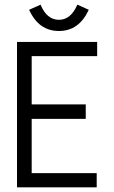

<svg xmlns="http://www.w3.org/2000/svg" viewBox="-20 -804 490 824"><path d="M53 0V-624H397V-563H116V-356H348V-294H116V-61H395V0ZM312 -784 361 -762Q319 -671 233 -671Q146 -671 105 -762L154 -784Q181 -719 233 -719Q284 -719 312 -784Z"/></svg>

Font: Inconsolata SemiCondensed
Style: Regular
Weight: 400
Width: 4
Monospace: yes
Designer: Raph Levien, Cyreal, Brenton Simpson
Foundry: Raph Levien, Cyreal, Google
Version: Version 3.001; ttfautohint (v1.8.2.53-6de2)